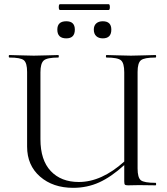

<svg xmlns="http://www.w3.org/2000/svg" viewBox="-20 -889 803 921"><path d="M268 -841Q262 -841 262 -855Q262 -869 268 -869H501Q507 -869 507 -855Q507 -841 501 -841ZM298 -705Q255 -705 255 -747Q255 -787 298 -787Q339 -787 339 -747Q339 -705 298 -705ZM473 -787Q514 -787 514 -747Q514 -705 473 -705Q453 -705 441.5 -716Q430 -727 430 -747Q430 -766 441.5 -776.5Q453 -787 473 -787ZM726 -12Q729 -12 729 -6Q729 0 726 0Q713 0 687.5 -0.5Q662 -1 647 -1Q636 -1 620 -0.5Q604 0 595 0Q583 0 579.5 -3Q576 -6 576 -19V-97Q513 -40 455.5 -14Q398 12 331 12Q234 12 172 -42Q110 -96 110 -186V-544Q110 -587 94.5 -600Q79 -613 25 -613Q22 -613 22 -619Q22 -625 25 -625Q39 -625 78.5 -623.5Q118 -622 142 -622Q167 -622 206.5 -623.5Q246 -625 260 -625Q262 -625 262 -619Q262 -613 260 -613Q206 -613 190 -599Q174 -585 174 -542V-221Q174 -121 223.5 -68.5Q273 -16 358 -16Q467 -16 576 -114V-542Q576 -586 560.5 -599.5Q545 -613 491 -613Q488 -613 488 -619Q488 -625 491 -625Q505 -625 544.5 -623.5Q584 -622 608 -622Q632 -622 672 -623.5Q712 -625 726 -625Q729 -625 729 -619Q729 -613 726 -613Q672 -613 656 -600Q640 -587 640 -544V-81Q640 -37 655.5 -24.5Q671 -12 726 -12Z"/></svg>

Font: Cormorant
Style: Regular
Weight: 400
Designer: Christian Thalmann (Catharsis Fonts)
Version: Version 1.000;PS 001.000;hotconv 1.0.70;makeotf.lib2.5.58329